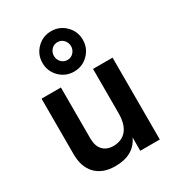

<svg xmlns="http://www.w3.org/2000/svg" viewBox="-189 -910 944 1030"><g transform="rotate(-30 282.5 -395.0)"><path d="M500 0H379V-83Q339 5 223 5Q146 5 103 -39Q60 -83 60 -164V-507H180V-192Q180 -144 203.5 -119Q227 -94 268 -94Q320 -94 349.5 -129Q379 -164 379 -235V-507H500ZM373.5 -758.5Q410 -722 410 -670Q410 -618 373.5 -581.5Q337 -545 285 -545Q233 -545 196.5 -581.5Q160 -618 160 -670Q160 -722 196.5 -758.5Q233 -795 285 -795Q337 -795 373.5 -758.5ZM247 -710.5Q232 -694 232 -672Q232 -650 247 -633.5Q262 -617 285 -617Q308 -617 323 -633.5Q338 -650 338 -672Q338 -694 323 -710.5Q308 -727 285 -727Q262 -727 247 -710.5Z"/></g></svg>

Font: Hind Siliguri SemiBold
Style: Regular
Weight: 600
Designer: Jyotish Sonowal
Foundry: Indian Type Foundry
Version: Version 1.001;PS 1.0;hotconv 1.0.86;makeotf.lib2.5.63406; tt